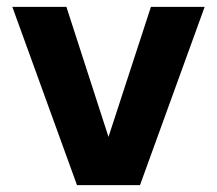

<svg xmlns="http://www.w3.org/2000/svg" viewBox="-20 -541 634 561"><path d="M205 0 16 -521H174L297 -141L421 -521H578L389 0Z"/></svg>

Font: DM Sans 10pt Black
Style: Regular
Weight: 900
Version: Version 4.004;gftools[0.9.30]